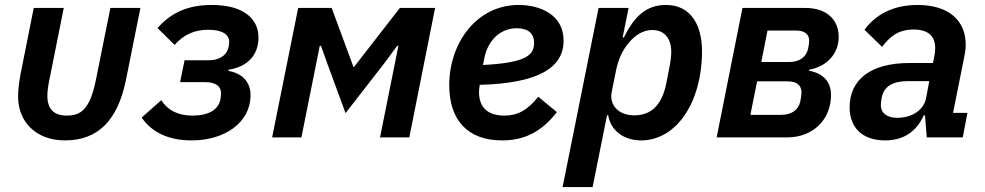

<svg xmlns="http://www.w3.org/2000/svg" viewBox="-20 -554 3970 774"><path d="M237 -522H116L62 -251C56 -217 53 -191 53 -164C53 -64 124 12 242 12C373 12 453 -66 487 -228L546 -522H425L367 -234C343 -114 307 -88 249 -88C198 -88 171 -114 171 -167C171 -189 174 -208 181 -242Z M753 12C886 12 990 -60 990 -170C990 -224 956 -259 901 -268L902 -273C978 -285 1022 -332 1022 -403C1022 -478 962 -534 834 -534C737 -534 670 -503 615 -441L684 -373C722 -416 765 -434 821 -434C877 -434 904 -414 904 -385C904 -379 903 -369 900 -359C890 -326 859 -311 821 -311H724L706 -223H806C851 -223 871 -205 871 -179C871 -171 870 -159 868 -150C858 -111 821 -88 755 -88C697 -88 656 -110 630 -150L551 -80C592 -21 658 12 753 12Z M1077 0H1195L1269 -369H1274L1299 -299L1373 -98L1530 -300L1581 -369H1586L1512 0H1630L1734 -522H1592L1407 -284H1405L1317 -522H1182Z M2004 12C2090 12 2160 -19 2225 -102L2150 -164C2105 -108 2065 -88 2013 -88C1941 -88 1911 -126 1911 -183C1911 -190 1912 -199 1914 -212C2150 -218 2252 -281 2252 -390C2252 -498 2153 -534 2071 -534C1901 -534 1791 -380 1791 -211C1791 -72 1863 12 2004 12ZM2063 -440C2095 -440 2133 -430 2133 -381C2133 -330 2098 -301 1927 -292L1932 -317C1946 -392 1997 -440 2063 -440Z M2248 200H2369L2427 -89H2432C2441 -29 2494 12 2564 12C2709 12 2810 -145 2810 -347C2810 -457 2762 -534 2665 -534C2585 -534 2537 -488 2495 -403H2490L2514 -522H2393ZM2537 -89C2473 -89 2435 -131 2446 -184L2464 -273C2473 -316 2491 -355 2517 -384C2540 -411 2571 -433 2610 -433C2659 -433 2686 -398 2686 -345C2686 -329 2683 -305 2680 -290L2666 -218C2649 -133 2607 -89 2537 -89Z M2869 0H3152C3260 0 3330 -74 3330 -171C3330 -219 3305 -257 3241 -269L3242 -273C3314 -286 3361 -338 3361 -405C3361 -477 3310 -522 3227 -522H2973ZM3049 -304 3074 -431H3188C3221 -431 3242 -418 3242 -390C3242 -383 3240 -369 3238 -359C3230 -322 3201 -304 3161 -304ZM3005 -91 3032 -226H3155C3190 -226 3211 -212 3211 -181C3211 -174 3209 -157 3206 -144C3198 -110 3171 -91 3128 -91Z M3548 12C3618 12 3672 -19 3704 -89H3709L3716 0H3861L3880 -99H3822L3867 -324C3871 -343 3873 -361 3873 -374C3873 -471 3805 -534 3679 -534C3579 -534 3509 -494 3465 -434L3536 -365C3566 -405 3600 -435 3663 -435C3721 -435 3750 -409 3750 -360C3750 -351 3749 -340 3747 -330L3741 -300H3646C3491 -300 3405 -234 3405 -121C3405 -40 3456 12 3548 12ZM3597 -79C3558 -79 3531 -97 3531 -129C3531 -134 3531 -144 3535 -163C3544 -205 3578 -227 3640 -227H3726L3713 -157C3702 -106 3651 -79 3597 -79Z"/></svg>

Font: Braiins Sans SemiBold
Style: Italic
Weight: 600
Italic angle: -11.31°
Designer: Mike Abbink, Paul van der Laan, Pieter van Rosmalen, Jiri Chlebus, Lubos Buracinsky
Foundry: Bold Monday, Sudetype
Version: Version 1.000;hotconv 1.0.109;makeotfexe 2.5.65596